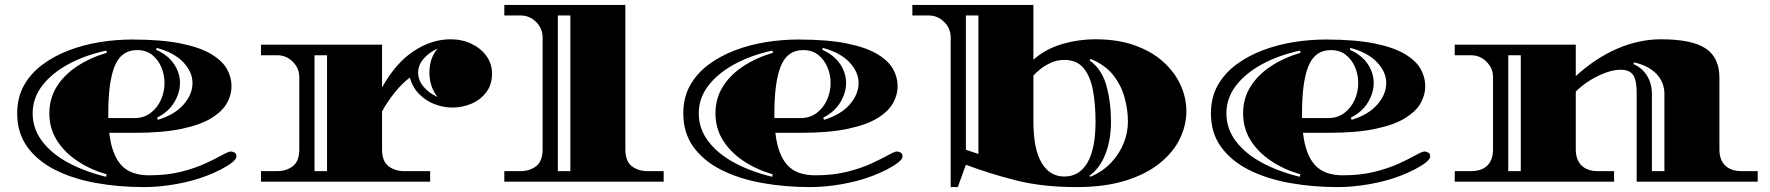

<svg xmlns="http://www.w3.org/2000/svg" viewBox="-20 -740 7209 782"><path d="M567 22Q463 22 369.5 5Q276 -12 204 -48.5Q132 -85 91 -142Q50 -199 50 -278Q50 -343 77.5 -392Q105 -441 152.5 -476.5Q200 -512 260.5 -535Q321 -558 387 -568.5Q453 -579 517 -579Q637 -579 716 -563Q795 -547 840.5 -519.5Q886 -492 904.5 -458.5Q923 -425 923 -389Q923 -354 904.5 -320.5Q886 -287 842 -259.5Q798 -232 721 -215.5Q644 -199 526 -199H425Q435 -111 473 -68.5Q511 -26 587 -26Q660 -26 717.5 -40.5Q775 -55 817 -74.5Q859 -94 885 -108.5Q911 -123 920 -123Q926 -123 934.5 -119Q943 -115 943 -103Q943 -92 925 -78Q907 -64 879 -49.5Q851 -35 819 -23Q764 -2 696 10Q628 22 567 22ZM623 -252Q692 -273 728 -314.5Q764 -356 764 -402Q764 -447 726.5 -486.5Q689 -526 618 -545L616 -537Q664 -516 688.5 -479.5Q713 -443 713 -402Q713 -362 689.5 -323Q666 -284 620 -261ZM421 -279Q421 -268 421 -259H526Q566 -259 593.5 -280Q621 -301 635.5 -333.5Q650 -366 650 -402Q650 -436 637 -466.5Q624 -497 599.5 -516.5Q575 -536 538 -536Q474 -536 447.5 -471.5Q421 -407 421 -279ZM412 -20 414 -30Q346 -50 293.5 -85.5Q241 -121 211 -169.5Q181 -218 181 -278Q181 -339 211 -387Q241 -435 294 -470Q347 -505 415 -525L413 -534Q325 -515 257.5 -478Q190 -441 151.5 -390.5Q113 -340 113 -278Q113 -216 151.5 -165Q190 -114 257.5 -77.5Q325 -41 412 -20Z M1043 0V-43H1109Q1146 -43 1172.5 -63Q1199 -83 1199 -132V-426Q1199 -462 1172.5 -488.5Q1146 -515 1109 -515H1043V-558H1536V-384Q1593 -485 1666 -532.5Q1739 -580 1815 -580Q1862 -580 1900.5 -561.5Q1939 -543 1961.5 -511.5Q1984 -480 1984 -441Q1984 -396 1961 -365Q1938 -334 1901 -318Q1864 -302 1823 -302Q1786 -302 1750.5 -315.5Q1715 -329 1688 -356Q1661 -383 1649 -424Q1617 -400 1586 -361Q1555 -322 1536 -286V-132Q1536 -83 1562.5 -63Q1589 -43 1626 -43H1732V0ZM1762 -345Q1729 -387 1729 -444Q1729 -503 1762 -542Q1728 -527 1705.5 -501Q1683 -475 1683 -444Q1683 -413 1705.5 -386.5Q1728 -360 1762 -345ZM1261 -43H1312V-515H1261Z M2034 0V-43H2100Q2137 -43 2163.5 -63Q2190 -83 2190 -132V-588Q2190 -624 2163.5 -650.5Q2137 -677 2100 -677H2034V-720H2527V-132Q2527 -83 2553.5 -63Q2580 -43 2617 -43H2683V0ZM2252 -43H2303V-677H2252Z M3280 22Q3176 22 3082.5 5Q2989 -12 2917 -48.5Q2845 -85 2804 -142Q2763 -199 2763 -278Q2763 -343 2790.5 -392Q2818 -441 2865.5 -476.5Q2913 -512 2973.5 -535Q3034 -558 3100 -568.5Q3166 -579 3230 -579Q3350 -579 3429 -563Q3508 -547 3553.5 -519.5Q3599 -492 3617.5 -458.5Q3636 -425 3636 -389Q3636 -354 3617.5 -320.5Q3599 -287 3555 -259.5Q3511 -232 3434 -215.5Q3357 -199 3239 -199H3138Q3148 -111 3186 -68.5Q3224 -26 3300 -26Q3373 -26 3430.5 -40.5Q3488 -55 3530 -74.5Q3572 -94 3598 -108.5Q3624 -123 3633 -123Q3639 -123 3647.5 -119Q3656 -115 3656 -103Q3656 -92 3638 -78Q3620 -64 3592 -49.5Q3564 -35 3532 -23Q3477 -2 3409 10Q3341 22 3280 22ZM3336 -252Q3405 -273 3441 -314.5Q3477 -356 3477 -402Q3477 -447 3439.5 -486.5Q3402 -526 3331 -545L3329 -537Q3377 -516 3401.5 -479.5Q3426 -443 3426 -402Q3426 -362 3402.5 -323Q3379 -284 3333 -261ZM3134 -279Q3134 -268 3134 -259H3239Q3279 -259 3306.5 -280Q3334 -301 3348.5 -333.5Q3363 -366 3363 -402Q3363 -436 3350 -466.5Q3337 -497 3312.5 -516.5Q3288 -536 3251 -536Q3187 -536 3160.5 -471.5Q3134 -407 3134 -279ZM3125 -20 3127 -30Q3059 -50 3006.5 -85.5Q2954 -121 2924 -169.5Q2894 -218 2894 -278Q2894 -339 2924 -387Q2954 -435 3007 -470Q3060 -505 3128 -525L3126 -534Q3038 -515 2970.5 -478Q2903 -441 2864.5 -390.5Q2826 -340 2826 -278Q2826 -216 2864.5 -165Q2903 -114 2970.5 -77.5Q3038 -41 3125 -20Z M3852 22V-588Q3852 -624 3825.5 -650.5Q3799 -677 3762 -677H3696V-720H4189V-497Q4239 -541 4306 -560.5Q4373 -580 4443 -580Q4532 -580 4601 -555.5Q4670 -531 4717 -489Q4764 -447 4788 -394.5Q4812 -342 4812 -287Q4812 -230 4785.5 -175Q4759 -120 4704 -75.5Q4649 -31 4564.5 -4.5Q4480 22 4365 22Q4226 22 4117.5 -5.5Q4009 -33 3914 -69L3881 22ZM3965 -113V-677H3914V-130ZM4421 -20Q4471 -41 4505 -77Q4539 -113 4556.5 -156.5Q4574 -200 4574 -245Q4574 -292 4560.5 -342Q4547 -392 4514 -434Q4481 -476 4422 -500L4418 -494Q4468 -458 4486.5 -390.5Q4505 -323 4505 -244Q4505 -171 4482.5 -113Q4460 -55 4417 -24ZM4315 -21Q4376 -21 4409 -77.5Q4442 -134 4442 -244Q4442 -318 4431 -374.5Q4420 -431 4392.5 -463.5Q4365 -496 4315 -496Q4286 -496 4260.5 -484.5Q4235 -473 4216.5 -458Q4198 -443 4189 -432V-244Q4189 -134 4222 -77.5Q4255 -21 4315 -21Z M5429 22Q5325 22 5231.5 5Q5138 -12 5066 -48.5Q4994 -85 4953 -142Q4912 -199 4912 -278Q4912 -343 4939.5 -392Q4967 -441 5014.5 -476.5Q5062 -512 5122.5 -535Q5183 -558 5249 -568.5Q5315 -579 5379 -579Q5499 -579 5578 -563Q5657 -547 5702.5 -519.5Q5748 -492 5766.5 -458.5Q5785 -425 5785 -389Q5785 -354 5766.5 -320.5Q5748 -287 5704 -259.5Q5660 -232 5583 -215.5Q5506 -199 5388 -199H5287Q5297 -111 5335 -68.5Q5373 -26 5449 -26Q5522 -26 5579.5 -40.5Q5637 -55 5679 -74.5Q5721 -94 5747 -108.5Q5773 -123 5782 -123Q5788 -123 5796.5 -119Q5805 -115 5805 -103Q5805 -92 5787 -78Q5769 -64 5741 -49.5Q5713 -35 5681 -23Q5626 -2 5558 10Q5490 22 5429 22ZM5485 -252Q5554 -273 5590 -314.5Q5626 -356 5626 -402Q5626 -447 5588.5 -486.5Q5551 -526 5480 -545L5478 -537Q5526 -516 5550.5 -479.5Q5575 -443 5575 -402Q5575 -362 5551.5 -323Q5528 -284 5482 -261ZM5283 -279Q5283 -268 5283 -259H5388Q5428 -259 5455.5 -280Q5483 -301 5497.5 -333.5Q5512 -366 5512 -402Q5512 -436 5499 -466.5Q5486 -497 5461.5 -516.5Q5437 -536 5400 -536Q5336 -536 5309.5 -471.5Q5283 -407 5283 -279ZM5274 -20 5276 -30Q5208 -50 5155.5 -85.5Q5103 -121 5073 -169.5Q5043 -218 5043 -278Q5043 -339 5073 -387Q5103 -435 5156 -470Q5209 -505 5277 -525L5275 -534Q5187 -515 5119.5 -478Q5052 -441 5013.5 -390.5Q4975 -340 4975 -278Q4975 -216 5013.5 -165Q5052 -114 5119.5 -77.5Q5187 -41 5274 -20Z M5905 0V-43H5971Q6015 -43 6038 -66Q6061 -89 6061 -132V-426Q6061 -462 6034.5 -488.5Q6008 -515 5971 -515H5905V-558H6398V-430Q6479 -504 6567.5 -542Q6656 -580 6745 -580Q6870 -580 6926.5 -543Q6983 -506 6983 -423V-132Q6983 -89 7006.5 -66Q7030 -43 7073 -43H7139V0H6646V-364Q6646 -415 6631 -435.5Q6616 -456 6580 -456Q6554 -456 6521.5 -444.5Q6489 -433 6456.5 -413Q6424 -393 6398 -367V-132Q6398 -89 6421.5 -66Q6445 -43 6488 -43H6554V0ZM6123 -43H6174V-515H6123ZM6708 -43H6759V-357Q6759 -405 6726.5 -439Q6694 -473 6635 -486L6633 -479Q6668 -464 6688 -432Q6708 -400 6708 -357Z"/></svg>

Font: Diplomata
Style: Regular
Weight: 400
Designer: Eduardo Rodriguez Tunni
Foundry: Eduardo Rodriguez Tunni
Version: Version 1.002; ttfautohint (v1.8.4.7-5d5b);gftools[0.9.23]